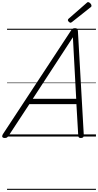

<svg xmlns="http://www.w3.org/2000/svg" viewBox="-66 -1279 919 1799"><path d="M-22 14Q-38 14 -43.5 5Q-49 -4 -40 -20L600 -994Q608 -1006 615.5 -1010.5Q623 -1015 637 -1015Q650 -1015 656.5 -1009.5Q663 -1004 664 -988L719 -14Q720 0 713.5 7Q707 14 692 14Q678 14 673 8.5Q668 3 667 -10L650 -303H209L16 -9Q6 5 -1 9.5Q-8 14 -22 14ZM241 -353H648L617 -930ZM595 -1066Q588 -1066 579 -1074.5Q570 -1083 570 -1090Q570 -1093 571 -1096Q572 -1099 576 -1103L744 -1250Q748 -1253 751 -1256Q754 -1259 759 -1259Q766 -1259 773.5 -1253.5Q781 -1248 786 -1240.5Q791 -1233 791 -1226Q791 -1222 790 -1218.5Q789 -1215 783 -1211L609 -1073Q604 -1070 601 -1068Q598 -1066 595 -1066ZM0 490H833V500H0ZM0 -20H833V0H0ZM0 -505H833V-500H0ZM0 -1010H833V-1000H0Z"/></svg>

Font: Playwrite MX Guides
Style: Regular
Weight: 400
Designer: Veronika Burian, José Scaglione
Foundry: TypeTogether
Version: Version 1.003